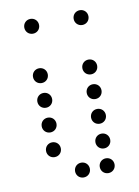

<svg xmlns="http://www.w3.org/2000/svg" viewBox="-77 -733 555 766"><g transform="rotate(-10 200.0 -350.0)"><path d="M100 -620C117 -620 130 -633 130 -650C130 -667 117 -680 100 -680C83 -680 70 -667 70 -650C70 -633 83 -620 100 -620ZM300 -620C317 -620 330 -633 330 -650C330 -667 317 -680 300 -680C283 -680 270 -667 270 -650C270 -633 283 -620 300 -620ZM100 -420C117 -420 130 -433 130 -450C130 -467 117 -480 100 -480C83 -480 70 -467 70 -450C70 -433 83 -420 100 -420ZM300 -420C317 -420 330 -433 330 -450C330 -467 317 -480 300 -480C283 -480 270 -467 270 -450C270 -433 283 -420 300 -420ZM100 -320C117 -320 130 -333 130 -350C130 -367 117 -380 100 -380C83 -380 70 -367 70 -350C70 -333 83 -320 100 -320ZM300 -320C317 -320 330 -333 330 -350C330 -367 317 -380 300 -380C283 -380 270 -367 270 -350C270 -333 283 -320 300 -320ZM100 -220C117 -220 130 -233 130 -250C130 -267 117 -280 100 -280C83 -280 70 -267 70 -250C70 -233 83 -220 100 -220ZM300 -220C317 -220 330 -233 330 -250C330 -267 317 -280 300 -280C283 -280 270 -267 270 -250C270 -233 283 -220 300 -220ZM100 -120C117 -120 130 -133 130 -150C130 -167 117 -180 100 -180C83 -180 70 -167 70 -150C70 -133 83 -120 100 -120ZM300 -120C317 -120 330 -133 330 -150C330 -167 317 -180 300 -180C283 -180 270 -167 270 -150C270 -133 283 -120 300 -120ZM200 -20C217 -20 230 -33 230 -50C230 -67 217 -80 200 -80C183 -80 170 -67 170 -50C170 -33 183 -20 200 -20ZM300 -20C317 -20 330 -33 330 -50C330 -67 317 -80 300 -80C283 -80 270 -67 270 -50C270 -33 283 -20 300 -20Z"/></g></svg>

Font: TINY 5x3 60
Style: Regular
Weight: 150
Designer: Jack Halten Fahnestock
Foundry: Velvetyne Type Foundry
Version: Version 1.002;hotconv 1.0.109;makeotfexe 2.5.65596